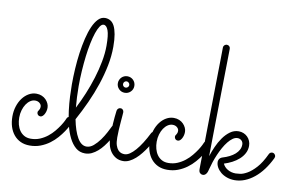

<svg xmlns="http://www.w3.org/2000/svg" viewBox="-76 -854 1582 1019"><g transform="rotate(10 715.0 -344.0)"><path d="M337.9 -135.3Q335 -129.9 327.9 -115.7Q320.8 -101.6 308.8 -83.7Q296.9 -65.9 280.3 -46.9Q263.7 -27.8 242.2 -12Q220.7 3.9 194.1 14.2Q167.5 24.4 136.2 24.4Q108.4 24.4 86.9 14.4Q65.4 4.4 50.3 -13.9Q35.2 -32.2 27.3 -57.1Q19.5 -82 19.5 -112.3Q19.5 -141.6 27.8 -167.2Q36.1 -192.9 50.5 -211.9Q64.9 -231 84 -241.9Q103 -252.9 124.5 -252.9Q140.6 -252.9 153.8 -247.3Q167 -241.7 176 -232.4Q185.1 -223.1 190.2 -211.9Q195.3 -200.7 195.3 -189.5Q195.3 -178.7 192.6 -169.4Q189.9 -160.2 185.8 -153.1Q181.6 -146 176.3 -141.8Q170.9 -137.7 165.5 -137.7Q157.2 -137.7 152.1 -143.1Q147 -148.4 147 -156.2Q147 -160.2 148.7 -163.1Q150.4 -166 152.6 -169.2Q154.8 -172.4 156.5 -177Q158.2 -181.6 158.2 -189Q158.2 -199.2 148.7 -207.5Q139.2 -215.8 124.5 -215.8Q110.8 -215.8 98.4 -207.5Q85.9 -199.2 76.7 -185.3Q67.4 -171.4 61.8 -152.6Q56.2 -133.8 56.2 -112.8Q56.2 -92.8 61 -74.7Q65.9 -56.6 75.7 -42.7Q85.4 -28.8 100.3 -20.5Q115.2 -12.2 135.7 -12.2Q162.1 -12.2 184.6 -21.7Q207 -31.2 225.6 -45.9Q244.1 -60.5 258.3 -77.9Q272.5 -95.2 282.5 -110.6Q292.5 -126 298.1 -137.5Q303.7 -148.9 304.7 -151.9Q306.6 -156.7 311.3 -159.4Q315.9 -162.1 321.3 -162.1Q329.6 -162.1 334.7 -156.2Q339.8 -150.4 339.8 -143.1Q339.8 -140.1 337.9 -135.3Z M582.5 -135.3Q577.1 -124 569.1 -108.6Q561 -93.3 550.8 -76.7Q540.5 -60.1 527.8 -43.7Q515.1 -27.3 500.2 -14.4Q485.4 -1.5 468.5 6.6Q451.7 14.6 432.6 14.6Q403.3 14.6 382.3 -3.4Q361.3 -21.5 346.7 -50.8Q332 -80.1 323 -117.4Q314 -154.8 309.1 -193.6Q304.2 -232.4 302.5 -269Q300.8 -305.7 300.8 -334Q300.8 -375 303.5 -418.9Q306.2 -462.9 312 -504.9Q317.9 -546.9 326.9 -584.5Q335.9 -622.1 348.4 -650.4Q360.8 -678.7 377 -695.3Q393.1 -711.9 413.6 -711.9Q429.7 -711.9 442.6 -704.3Q455.6 -696.8 464.4 -679.7Q473.1 -662.6 478 -635.3Q482.9 -607.9 482.9 -568.4Q482.9 -519.5 472.7 -467.5Q462.4 -415.5 444.8 -362.8Q427.2 -310.1 403.3 -257.6Q379.4 -205.1 352.1 -155.3Q364.3 -93.3 384.8 -57.9Q405.3 -22.5 434.1 -22.5Q453.6 -22.5 471.7 -37.8Q489.7 -53.2 504.9 -74.2Q520 -95.2 531.5 -116.9Q543 -138.7 549.3 -151.9Q551.8 -156.7 556.2 -159.4Q560.5 -162.1 565.9 -162.1Q574.2 -162.1 579.3 -156.2Q584.5 -150.4 584.5 -143.1Q584.5 -140.1 582.5 -135.3ZM337.9 -331.5Q337.9 -300.3 339.4 -271.5Q340.8 -242.7 343.3 -216.3Q363.8 -255.9 382.3 -300.5Q400.9 -345.2 415 -390.9Q429.2 -436.5 437.7 -481.7Q446.3 -526.9 446.3 -567.9Q446.3 -625.5 437 -650.4Q427.7 -675.3 412.1 -675.3Q401.9 -675.3 392.3 -661.1Q382.8 -647 374.5 -622.6Q366.2 -598.1 359.4 -564.9Q352.5 -531.7 347.9 -493.7Q343.3 -455.6 340.6 -414.1Q337.9 -372.6 337.9 -331.5Z M628.9 -383.3Q628.9 -364.7 616 -351.8Q603 -338.9 584.5 -338.9Q565.9 -338.9 553 -351.8Q540 -364.7 540 -383.3Q540 -392.6 543.5 -400.6Q546.9 -408.7 553 -414.8Q559.1 -420.9 567.1 -424.3Q575.2 -427.7 584.5 -427.7Q593.8 -427.7 601.8 -424.3Q609.9 -420.9 616 -414.8Q622.1 -408.7 625.5 -400.6Q628.9 -392.6 628.9 -383.3ZM549.8 -97.2Q549.8 -167.5 558.6 -237.3Q559.6 -244.1 564.7 -249.3Q569.8 -254.4 578.1 -254.4Q585.4 -254.4 590.3 -248.8Q595.2 -243.2 595.2 -235.8Q595.2 -232.9 594 -218.3Q592.8 -203.6 591.1 -183.3Q589.4 -163.1 588.1 -140.4Q586.9 -117.7 586.9 -98.6Q586.9 -72.8 592 -56.9Q597.2 -41 605.2 -32.2Q613.3 -23.4 622.3 -20.5Q631.3 -17.6 639.6 -17.6Q653.3 -17.6 668 -27.3Q682.6 -37.1 698 -54.7Q713.4 -72.3 729 -96.9Q744.6 -121.6 759.8 -151.9Q762.2 -156.7 766.6 -159.4Q771 -162.1 776.4 -162.1Q784.2 -162.1 789.3 -156.2Q794.4 -150.4 794.4 -143.6Q794.4 -138.7 792.5 -135.3Q786.6 -124 777.8 -107.9Q769 -91.8 757.8 -74.7Q746.6 -57.6 733.2 -40.8Q719.7 -23.9 704.6 -10.5Q689.5 2.9 672.9 11.2Q656.2 19.5 639.2 19.5Q617.2 19.5 600.6 10.3Q584 1 572.5 -14.6Q561 -30.3 555.4 -51.5Q549.8 -72.8 549.8 -97.2ZM601.6 -383.3Q601.6 -390.1 596.4 -395.3Q591.3 -400.4 584.5 -400.4Q577.6 -400.4 572.8 -395.3Q567.9 -390.1 567.9 -383.3Q567.9 -376.5 572.8 -371.6Q577.6 -366.7 584.5 -366.7Q591.3 -366.7 596.4 -371.6Q601.6 -376.5 601.6 -383.3Z M1078.6 -135.3Q1075.7 -129.9 1068.6 -115.7Q1061.5 -101.6 1049.6 -83.7Q1037.6 -65.9 1021 -46.9Q1004.4 -27.8 982.9 -12Q961.4 3.9 934.8 14.2Q908.2 24.4 877 24.4Q849.1 24.4 827.6 14.4Q806.2 4.4 791 -13.9Q775.9 -32.2 768.1 -57.1Q760.3 -82 760.3 -112.3Q760.3 -141.6 768.6 -167.2Q776.9 -192.9 791.3 -211.9Q805.7 -231 824.7 -241.9Q843.8 -252.9 865.2 -252.9Q881.3 -252.9 894.5 -247.3Q907.7 -241.7 916.7 -232.4Q925.8 -223.1 930.9 -211.9Q936 -200.7 936 -189.5Q936 -178.7 933.3 -169.4Q930.7 -160.2 926.5 -153.1Q922.4 -146 917 -141.8Q911.6 -137.7 906.2 -137.7Q897.9 -137.7 892.8 -143.1Q887.7 -148.4 887.7 -156.2Q887.7 -160.2 889.4 -163.1Q891.1 -166 893.3 -169.2Q895.5 -172.4 897.2 -177Q898.9 -181.6 898.9 -189Q898.9 -199.2 889.4 -207.5Q879.9 -215.8 865.2 -215.8Q851.6 -215.8 839.1 -207.5Q826.7 -199.2 817.4 -185.3Q808.1 -171.4 802.5 -152.6Q796.9 -133.8 796.9 -112.8Q796.9 -92.8 801.8 -74.7Q806.6 -56.6 816.4 -42.7Q826.2 -28.8 841.1 -20.5Q856 -12.2 876.5 -12.2Q902.8 -12.2 925.3 -21.7Q947.8 -31.2 966.3 -45.9Q984.9 -60.5 999 -77.9Q1013.2 -95.2 1023.2 -110.6Q1033.2 -126 1038.8 -137.5Q1044.4 -148.9 1045.4 -151.9Q1047.4 -156.7 1052 -159.4Q1056.6 -162.1 1062 -162.1Q1070.3 -162.1 1075.4 -156.2Q1080.6 -150.4 1080.6 -143.1Q1080.6 -140.1 1078.6 -135.3Z M1168.5 -60.1Q1176.8 -41.5 1195.8 -30.5Q1214.8 -19.5 1238.8 -19.5Q1246.1 -19.5 1262.7 -21.7Q1279.3 -23.9 1301 -36.4Q1322.8 -48.8 1347.2 -75.7Q1371.6 -102.5 1394.5 -151.4Q1397 -156.7 1401.4 -159.4Q1405.8 -162.1 1411.1 -162.1Q1419.4 -162.1 1424.6 -156.2Q1429.7 -150.4 1429.7 -143.6Q1429.7 -140.6 1427.7 -135.7Q1410.6 -100.1 1389.6 -72Q1368.7 -43.9 1344.2 -24.2Q1319.8 -4.4 1293.2 6.1Q1266.6 16.6 1238.8 16.6Q1216.8 16.6 1197.5 9.8Q1178.2 2.9 1164.3 -8.5Q1150.4 -20 1142.3 -34.4Q1134.3 -48.8 1134.3 -64Q1134.3 -65.9 1134.8 -69.3Q1135.3 -72.8 1137.5 -76.9Q1139.6 -81.1 1143.8 -84.7Q1147.9 -88.4 1155.3 -90.8Q1175.3 -96.7 1192.1 -105.2Q1209 -113.8 1221.2 -124.5Q1233.4 -135.3 1240.2 -148.2Q1247.1 -161.1 1247.1 -176.3Q1247.1 -189.5 1238.3 -197.8Q1229.5 -206.1 1216.8 -206.1Q1203.6 -206.1 1190.9 -197Q1178.2 -188 1166.3 -173.1Q1154.3 -158.2 1143.6 -138.9Q1132.8 -119.6 1123.8 -98.6Q1114.7 -77.6 1107.9 -56.9Q1101.1 -36.1 1096.7 -18.6Q1095.2 -13.2 1093.5 -6.8Q1091.8 -0.5 1088.4 5.1Q1085 10.7 1080.1 14.4Q1075.2 18.1 1067.4 18.1Q1060.1 18.1 1053.2 12Q1046.4 5.9 1046.4 -8.8Q1046.4 -11.7 1046.6 -31.2Q1046.9 -50.8 1047.4 -82.3Q1047.9 -113.8 1048.6 -154.5Q1049.3 -195.3 1049.8 -241Q1050.3 -286.6 1051.3 -335Q1052.2 -383.3 1052.7 -429.2Q1053.2 -475.1 1054 -516.4Q1054.7 -557.6 1055.2 -589.6Q1055.7 -621.6 1055.9 -641.8Q1056.2 -662.1 1056.2 -666Q1056.2 -673.8 1062 -679Q1067.9 -684.1 1074.7 -684.1Q1082.5 -684.1 1087.9 -679Q1093.3 -673.8 1093.3 -665.5Q1093.3 -664.6 1093 -646.2Q1092.8 -627.9 1092.3 -597.2Q1091.8 -566.4 1091.1 -525.4Q1090.3 -484.4 1089.6 -438.2Q1088.9 -392.1 1088.1 -343.3Q1087.4 -294.4 1086.7 -248Q1085.9 -201.7 1085.4 -159.7Q1085 -117.7 1084.5 -85.4Q1092.3 -110.4 1104.5 -137.9Q1116.7 -165.5 1133.3 -189Q1149.9 -212.4 1170.7 -227.5Q1191.4 -242.7 1216.8 -242.7Q1231 -242.7 1243.2 -237.5Q1255.4 -232.4 1264.4 -223.4Q1273.4 -214.4 1278.6 -202.1Q1283.7 -189.9 1283.7 -175.8Q1283.7 -153.8 1273.9 -135.5Q1264.2 -117.2 1248 -102.8Q1231.9 -88.4 1211.2 -77.6Q1190.4 -66.9 1168.5 -60.1Z"/></g></svg>

Font: Sacramento
Style: Regular
Weight: 400
Designer: Astigmatic (AOETI)
Foundry: Astigmatic (AOETI)
Version: Version 1.000